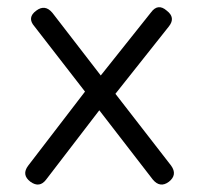

<svg xmlns="http://www.w3.org/2000/svg" viewBox="-20 -504 546 524"><path d="M106 -14Q88 10 63 -8Q38 -27 57 -52L212 -254L74 -432Q53 -456 79 -475Q103 -493 123 -469L255 -298L392 -470Q411 -496 435 -475Q460 -456 441 -432L295 -248L447 -52Q465 -27 441 -8Q417 10 397 -14L251 -203Z"/></svg>

Font: Jura Medium
Style: Regular
Weight: 500
Designer: Daniel Johnson, Alexei Vanyashin
Foundry: Daniel Johnson
Version: Version 5.103